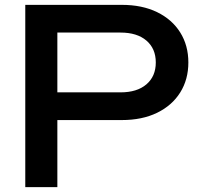

<svg xmlns="http://www.w3.org/2000/svg" viewBox="-20 -770 819 790"><path d="M481 -750Q565 -750 626.5 -720Q688 -690 721.5 -636.5Q755 -583 755 -513Q755 -443 721.5 -389.5Q688 -336 626.5 -306Q565 -276 481 -276H144V-390H476Q544 -390 582.5 -423Q621 -456 621 -513Q621 -570 582.5 -603Q544 -636 476 -636H157L216 -702V0H84V-750Z"/></svg>

Font: Unbounded
Style: Regular
Weight: 400
Designer: Luke Prowse, Jean-Baptiste Morizot, Fátima Lázaro, Florian Runge
Foundry: NaN
Version: Version 1.701;gftools[0.9.28.dev5+ged2979d]